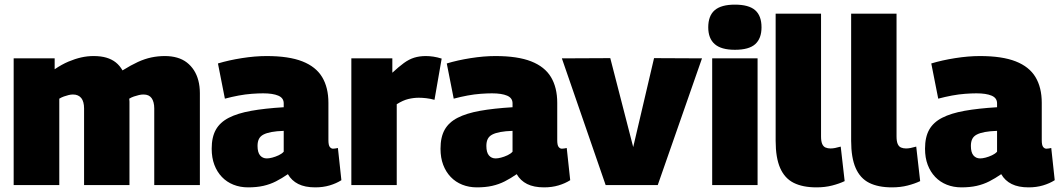

<svg xmlns="http://www.w3.org/2000/svg" viewBox="-20 -799 4576 829"><path d="M39 0V-547H216V-500Q247 -521 275.5 -533Q304 -545 330.5 -551Q357 -557 384 -557Q416 -557 439.5 -550Q463 -543 480 -529.5Q497 -516 509 -495Q546 -518 575.5 -531.5Q605 -545 633.5 -551Q662 -557 692 -557Q721 -557 745 -550Q769 -543 787 -529Q805 -515 817.5 -495.5Q830 -476 836.5 -451Q843 -426 843 -397V0H646V-331Q646 -345 643 -356.5Q640 -368 634.5 -375.5Q629 -383 620.5 -387Q612 -391 599 -391Q590 -391 579.5 -388.5Q569 -386 558.5 -382.5Q548 -379 538 -373Q539 -367 539 -360.5Q539 -354 539 -347V0H343V-331Q343 -345 340 -356.5Q337 -368 331 -375.5Q325 -383 316 -387Q307 -391 295 -391Q286 -391 276 -388.5Q266 -386 256 -382.5Q246 -379 236 -373V0Z M894 -157Q894 -207 912 -239Q930 -271 968 -290.5Q1006 -310 1064.5 -320.5Q1123 -331 1205 -336V-353Q1205 -376 1181.5 -386Q1158 -396 1116 -396Q1095 -396 1067.5 -394Q1040 -392 1010.5 -386.5Q981 -381 951 -373L921 -525Q967 -539 1024 -548Q1081 -557 1131 -557Q1227 -557 1285.5 -534Q1344 -511 1371 -466Q1398 -421 1398 -355V-194Q1398 -172 1404 -164.5Q1410 -157 1418 -157Q1423 -157 1428.5 -158Q1434 -159 1439 -160L1454 -21Q1432 -7 1403.5 1.5Q1375 10 1341 10Q1297 10 1268 -4.5Q1239 -19 1223 -47Q1197 -29 1171.5 -16Q1146 -3 1117 3.5Q1088 10 1051 10Q1017 10 988 -1.5Q959 -13 938 -35Q917 -57 905.5 -87.5Q894 -118 894 -157ZM1092 -169Q1092 -141 1103 -128Q1114 -115 1132 -115Q1142 -115 1155.5 -118.5Q1169 -122 1183 -128.5Q1197 -135 1205 -144V-234Q1174 -233 1152.5 -229Q1131 -225 1117.5 -218Q1104 -211 1098 -199Q1092 -187 1092 -169Z M1674 -547V-485Q1702 -511 1724 -527Q1746 -543 1768.5 -550Q1791 -557 1819 -557Q1834 -557 1851 -554.5Q1868 -552 1887 -546L1856 -368Q1838 -373 1820.5 -375Q1803 -377 1788 -377Q1766 -377 1743 -371.5Q1720 -366 1693 -349V0H1497V-547Z M1882 -157Q1882 -207 1900 -239Q1918 -271 1956 -290.5Q1994 -310 2052.5 -320.5Q2111 -331 2193 -336V-353Q2193 -376 2169.5 -386Q2146 -396 2104 -396Q2083 -396 2055.5 -394Q2028 -392 1998.5 -386.5Q1969 -381 1939 -373L1909 -525Q1955 -539 2012 -548Q2069 -557 2119 -557Q2215 -557 2273.5 -534Q2332 -511 2359 -466Q2386 -421 2386 -355V-194Q2386 -172 2392 -164.5Q2398 -157 2406 -157Q2411 -157 2416.5 -158Q2422 -159 2427 -160L2442 -21Q2420 -7 2391.5 1.5Q2363 10 2329 10Q2285 10 2256 -4.5Q2227 -19 2211 -47Q2185 -29 2159.5 -16Q2134 -3 2105 3.5Q2076 10 2039 10Q2005 10 1976 -1.5Q1947 -13 1926 -35Q1905 -57 1893.5 -87.5Q1882 -118 1882 -157ZM2080 -169Q2080 -141 2091 -128Q2102 -115 2120 -115Q2130 -115 2143.5 -118.5Q2157 -122 2171 -128.5Q2185 -135 2193 -144V-234Q2162 -233 2140.5 -229Q2119 -225 2105.5 -218Q2092 -211 2086 -199Q2080 -187 2080 -169Z M2595 0 2406 -547 2615 -548 2714 -164 2804 -548 3011 -547 2820 0Z M3153 -584Q3094 -584 3066 -608.5Q3038 -633 3038 -681Q3038 -731 3066 -755Q3094 -779 3153 -779Q3213 -779 3240.5 -755Q3268 -731 3268 -681Q3268 -633 3241 -608.5Q3214 -584 3153 -584ZM3055 0V-547H3251V0Z M3525 -740V-210Q3525 -189 3530 -177.5Q3535 -166 3544.5 -162Q3554 -158 3566 -158Q3575 -158 3585.5 -160Q3596 -162 3610 -166L3627 -17Q3604 -6 3573 2Q3542 10 3505 10Q3446 10 3407 -9.5Q3368 -29 3348.5 -73.5Q3329 -118 3329 -191V-740Z M3851 -740V-210Q3851 -189 3856 -177.5Q3861 -166 3870.5 -162Q3880 -158 3892 -158Q3901 -158 3911.5 -160Q3922 -162 3936 -166L3953 -17Q3930 -6 3899 2Q3868 10 3831 10Q3772 10 3733 -9.5Q3694 -29 3674.5 -73.5Q3655 -118 3655 -191V-740Z M3974 -157Q3974 -207 3992 -239Q4010 -271 4048 -290.5Q4086 -310 4144.5 -320.5Q4203 -331 4285 -336V-353Q4285 -376 4261.5 -386Q4238 -396 4196 -396Q4175 -396 4147.5 -394Q4120 -392 4090.5 -386.5Q4061 -381 4031 -373L4001 -525Q4047 -539 4104 -548Q4161 -557 4211 -557Q4307 -557 4365.5 -534Q4424 -511 4451 -466Q4478 -421 4478 -355V-194Q4478 -172 4484 -164.5Q4490 -157 4498 -157Q4503 -157 4508.5 -158Q4514 -159 4519 -160L4534 -21Q4512 -7 4483.5 1.5Q4455 10 4421 10Q4377 10 4348 -4.5Q4319 -19 4303 -47Q4277 -29 4251.5 -16Q4226 -3 4197 3.5Q4168 10 4131 10Q4097 10 4068 -1.5Q4039 -13 4018 -35Q3997 -57 3985.5 -87.5Q3974 -118 3974 -157ZM4172 -169Q4172 -141 4183 -128Q4194 -115 4212 -115Q4222 -115 4235.5 -118.5Q4249 -122 4263 -128.5Q4277 -135 4285 -144V-234Q4254 -233 4232.5 -229Q4211 -225 4197.5 -218Q4184 -211 4178 -199Q4172 -187 4172 -169Z"/></svg>

Font: Georama ExtraCondensed Thin ExtraBold
Style: Regular
Weight: 800
Version: Version 1.001